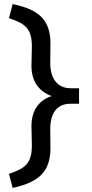

<svg xmlns="http://www.w3.org/2000/svg" viewBox="-20 -720 451 940"><path d="M24 131Q67 117 91 101Q115 85 125.5 59.5Q136 34 136 -7L134 -102Q134 -160 160.5 -198Q187 -236 237 -251L238 -248Q187 -265 160.5 -303Q134 -341 134 -398L136 -493Q136 -534 126 -559Q116 -584 92 -600.5Q68 -617 24 -631L42 -700Q91 -690 126 -674.5Q161 -659 183.5 -636Q206 -613 216.5 -581Q227 -549 227 -507L226 -412Q226 -354 251.5 -321.5Q277 -289 324 -288H367V-212H322Q275 -211 250.5 -179Q226 -147 226 -88L227 7Q227 89 184 134Q141 179 42 200Z"/></svg>

Font: Our Lexend
Style: Regular
Weight: 400
Designer: Bonnie Shaver-Troup, Thomas Jockin
Foundry: Lexend
Version: Version 1.007